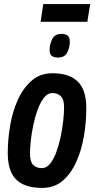

<svg xmlns="http://www.w3.org/2000/svg" viewBox="-20 -911 468 941"><path d="M186 10Q101 10 59.5 -31Q18 -72 18 -161Q18 -226 29.5 -294.5Q41 -363 67 -421Q93 -479 135 -515.5Q177 -552 237 -552Q320 -552 361.5 -511Q403 -470 403 -380Q403 -313 391.5 -244.5Q380 -176 354 -118Q328 -60 287 -25Q246 10 186 10ZM185 -87Q208 -87 225.5 -108.5Q243 -130 256 -165.5Q269 -201 277.5 -241.5Q286 -282 290 -320Q294 -358 294 -386Q294 -424 278 -439.5Q262 -455 236 -455Q214 -455 196 -432.5Q178 -410 165 -375Q152 -340 143.5 -299.5Q135 -259 131 -222Q127 -185 127 -160Q127 -119 142.5 -103Q158 -87 185 -87ZM264 -629Q245 -629 234 -637Q223 -645 223 -666Q223 -694 236 -719.5Q249 -745 282 -745Q301 -745 311.5 -736.5Q322 -728 322 -706Q322 -678 309.5 -653.5Q297 -629 264 -629ZM179 -804 192 -891H422L408 -804Z"/></svg>

Font: Georama SemiCondensed SemiBold
Style: Italic
Weight: 600
Width: 4
Italic angle: -9°
Designer: Jean-Baptiste Levee
Foundry: Production Type
Version: Version 1.000